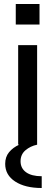

<svg xmlns="http://www.w3.org/2000/svg" viewBox="-20 -725 278 962"><path d="M178 -705V-602H59V-705ZM189 217Q106 217 56 184.5Q6 152 6 96Q6 61 25.5 37.5Q45 14 76 0H71V-499H166V0Q132 7 107.5 28Q83 49 83 83Q83 118 110.5 138Q138 158 189 158Z"/></svg>

Font: Syne Medium
Style: Regular
Weight: 500
Designer: Lucas Descroix
Foundry: Bonjour Monde
Version: Version 2.200; ttfautohint (v1.8.4)